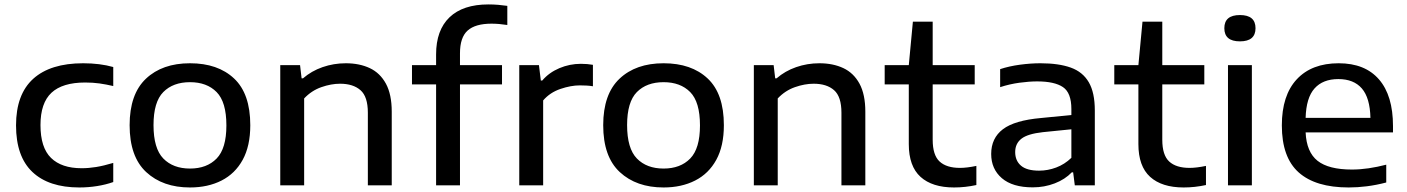

<svg xmlns="http://www.w3.org/2000/svg" viewBox="-20 -838 6361 868"><path d="M338.5 9.5Q200.5 9.5 126.5 -60.5Q52.5 -130.5 52.5 -271Q52.5 -411.5 130.2 -481.8Q208 -552 356 -552Q431.5 -552 492 -535V-449Q460 -456.5 429.8 -460.8Q399.5 -465 365 -465Q262.5 -465 212.8 -418.8Q163 -372.5 163 -272.5Q163 -170.5 210.8 -124Q258.5 -77.5 349 -77.5Q381 -77.5 414.8 -83Q448.5 -88.5 492 -101.5V-15Q458 -3 418.8 3.2Q379.5 9.5 338.5 9.5Z M839 9.5Q716 9.5 641 -60Q566 -129.5 566 -272Q566 -412.5 639.8 -482.2Q713.5 -552 839 -552Q965 -552 1038.2 -483.2Q1111.5 -414.5 1111.5 -272Q1111.5 -178 1077.2 -115.5Q1043 -53 981.5 -21.8Q920 9.5 839 9.5ZM839 -76Q915 -76 959.2 -121.2Q1003.5 -166.5 1003.5 -271Q1003.5 -377 959.2 -421.8Q915 -466.5 839 -466.5Q762.5 -466.5 718.2 -421.8Q674 -377 674 -272.5Q674 -167 718.2 -121.5Q762.5 -76 839 -76Z M1247 0V-543.5H1336.5L1343.5 -484H1350Q1388 -517 1438.2 -534.5Q1488.5 -552 1543.5 -552Q1605 -552 1651.8 -530Q1698.5 -508 1724.8 -459.5Q1751 -411 1751 -333V0H1643V-328.5Q1643 -401 1609.8 -430.2Q1576.5 -459.5 1517.5 -459.5Q1477 -459.5 1432.8 -444Q1388.5 -428.5 1355 -393V0Z M1951.5 0V-456.5H1842.5V-543.5H1951.5V-592Q1951.5 -701.5 2012.2 -759.8Q2073 -818 2188 -818Q2211.5 -818 2232.2 -816.2Q2253 -814.5 2273.5 -811.5V-725Q2235 -731 2202 -731Q2129 -731 2094.2 -700Q2059.5 -669 2059.5 -597V-543.5H2249.5V-456.5H2059.5V0Z M2327.5 0V-543.5H2416.5L2425 -474H2431.5Q2462 -510 2508.8 -529.8Q2555.5 -549.5 2606 -549.5Q2635 -549.5 2660.5 -545V-448Q2646.5 -450.5 2631.2 -451.2Q2616 -452 2601 -452Q2561 -452 2513.8 -436Q2466.5 -420 2435.5 -384V0Z M2980 9.5Q2857 9.5 2782 -60Q2707 -129.5 2707 -272Q2707 -412.5 2780.8 -482.2Q2854.5 -552 2980 -552Q3106 -552 3179.2 -483.2Q3252.5 -414.5 3252.5 -272Q3252.5 -178 3218.2 -115.5Q3184 -53 3122.5 -21.8Q3061 9.5 2980 9.5ZM2980 -76Q3056 -76 3100.2 -121.2Q3144.5 -166.5 3144.5 -271Q3144.5 -377 3100.2 -421.8Q3056 -466.5 2980 -466.5Q2903.5 -466.5 2859.2 -421.8Q2815 -377 2815 -272.5Q2815 -167 2859.2 -121.5Q2903.5 -76 2980 -76Z M3388 0V-543.5H3477.5L3484.5 -484H3491Q3529 -517 3579.2 -534.5Q3629.5 -552 3684.5 -552Q3746 -552 3792.8 -530Q3839.5 -508 3865.8 -459.5Q3892 -411 3892 -333V0H3784V-328.5Q3784 -401 3750.8 -430.2Q3717.5 -459.5 3658.5 -459.5Q3618 -459.5 3573.8 -444Q3529.5 -428.5 3496 -393V0Z M4293 9.5Q4194.5 9.5 4141.5 -38.5Q4088.5 -86.5 4088.5 -186.5V-456.5H3979.5V-543.5H4088.5L4107 -740H4196.5V-543.5H4386.5V-456.5H4196.5V-206.5Q4196.5 -136.5 4227.8 -107.8Q4259 -79 4320 -79Q4351 -79 4394 -88V-1.5Q4343.5 9.5 4293 9.5Z M4649 9Q4557.5 9 4509.2 -32.5Q4461 -74 4461 -142Q4461 -213.5 4514 -253.8Q4567 -294 4686.5 -304.5L4823.5 -318V-345Q4823.5 -418.5 4785.5 -444.2Q4747.5 -470 4668.5 -470Q4633 -470 4588.8 -464Q4544.5 -458 4501.5 -444V-525.5Q4542.5 -539 4591.2 -545.5Q4640 -552 4683.5 -552Q4766 -552 4820.5 -532.5Q4875 -513 4902.2 -466.2Q4929.5 -419.5 4929.5 -338.5V0H4839L4831.5 -59H4825.5Q4795 -27 4748.2 -9Q4701.5 9 4649 9ZM4569.5 -150.5Q4569.5 -111.5 4595.8 -89Q4622 -66.5 4677.5 -66.5Q4717 -66.5 4755 -80.8Q4793 -95 4823.5 -124.5V-253.5L4694.5 -240.5Q4626 -233 4597.8 -211Q4569.5 -189 4569.5 -150.5Z M5331 9.5Q5232.5 9.5 5179.5 -38.5Q5126.5 -86.5 5126.5 -186.5V-456.5H5017.5V-543.5H5126.5L5145 -740H5234.5V-543.5H5424.5V-456.5H5234.5V-206.5Q5234.5 -136.5 5265.8 -107.8Q5297 -79 5358 -79Q5389 -79 5432 -88V-1.5Q5381.5 9.5 5331 9.5Z M5531.5 0V-543.5H5639.5V0ZM5585.5 -651Q5515 -651 5515 -710.5Q5515 -770 5585.5 -770Q5656 -770 5656 -710.5Q5656 -651 5585.5 -651Z M6077 9.5Q5927.5 9.5 5851.2 -58.5Q5775 -126.5 5775 -271Q5775 -407 5842.5 -479.5Q5910 -552 6032 -552Q6151 -552 6214.2 -479Q6277.5 -406 6277.5 -268V-239.5H5882.5Q5886.5 -150.5 5936.5 -111Q5986.5 -71.5 6092 -71.5Q6128 -71.5 6167.2 -77.2Q6206.5 -83 6247 -93.5V-13Q6201 -1 6159 4.2Q6117 9.5 6077 9.5ZM6030.5 -480.5Q5960.5 -480.5 5922.8 -438.2Q5885 -396 5882.5 -305H6175.5Q6173.5 -395.5 6136.8 -438Q6100 -480.5 6030.5 -480.5Z"/></svg>

Font: Encode Sans Expanded Medium
Style: Regular
Weight: 500
Width: 7
Designer: Multiple Designers
Foundry: Impallari Type
Version: Version 3.000; ttfautohint (v1.8.3) -l 8 -r 50 -G 200 -x 14 